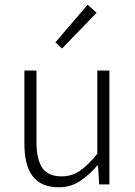

<svg xmlns="http://www.w3.org/2000/svg" viewBox="-20 -779 572 811"><path d="M229 12Q154 12 118.5 -34Q83 -80 83 -173V-481H134V-180Q134 -105 159 -69.5Q184 -34 240 -34Q282 -34 316 -56.5Q350 -79 391 -129V-481H442V0H399L394 -80H391Q356 -39 317 -13.5Q278 12 229 12ZM242 -574 214 -600 350 -759 388 -725Z"/></svg>

Font: Assistant Light
Style: Regular
Weight: 300
Designer: Hebrew By Ben Nathan, Latin by Paul Hunt
Version: Version 3.000